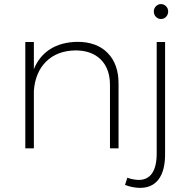

<svg xmlns="http://www.w3.org/2000/svg" viewBox="-20 -727 919 941"><path d="M804.2 -670.9Q804.2 -655.3 793.9 -644.5Q783.7 -633.8 769 -633.8Q754.4 -633.8 744.1 -644.5Q733.9 -655.3 733.9 -670.9Q733.9 -686 744.4 -696.5Q754.9 -707 769 -707Q783.2 -707 793.7 -696.5Q804.2 -686 804.2 -670.9ZM358.9 -522Q454.1 -522 507.6 -467.5Q561 -413.1 561 -317.9V0H519V-310.1Q519 -390.1 474.1 -435.1Q429.2 -480 349.1 -480Q259.3 -478 206.1 -425.3Q152.8 -372.6 146 -282.2V0H104V-521H146V-388.2Q172.4 -452.6 226.6 -486.6Q280.8 -520.5 358.9 -522ZM748 24.9V-521H789.1V28.8Q789.1 110.4 756.8 152.6Q724.6 194.8 663.1 193.8Q626 192.4 592.8 179.2L604 144Q628.4 153.3 658.2 154.8Q702.6 155.3 725.3 122.3Q748 89.4 748 24.9Z"/></svg>

Font: Montserrat-Arabic ExtraLight
Style: Regular
Weight: 275
Designer: Mohamed Gaber
Foundry: Kief Type Foundry
Version: Version 5.008;PS 005.008;hotconv 1.0.88;makeotf.lib2.5.64775